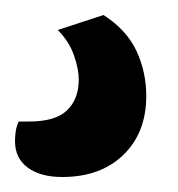

<svg xmlns="http://www.w3.org/2000/svg" viewBox="-23 -43 238 256"><path d="M115 -23Q146 -3 159 25Q172 53 172 85Q172 134 141.5 163.5Q111 193 60 193Q31 193 14 180.5Q-3 168 -3 145Q-3 139 -2 132Q-1 125 2 119H16Q51 119 66.5 104Q82 89 82 63Q82 49 75.5 30.5Q69 12 54 -3Z"/></svg>

Font: Baloo Bhaina 2 Medium
Style: Regular
Weight: 500
Designer: Yesha Goshar, Manish Minz, Shuchita Grover and Ek Type
Foundry: Ek Type
Version: Version 1.640;hotconv 1.0.111;makeotfexe 2.5.65597; ttfautoh